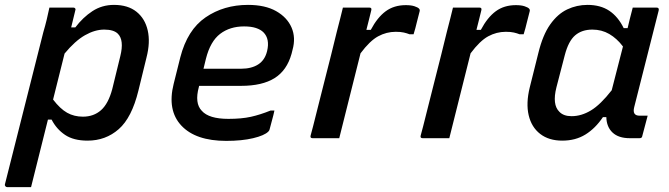

<svg xmlns="http://www.w3.org/2000/svg" viewBox="-47 -565 2737 785"><path d="M155 -534H253Q258 -534 260.5 -530.5Q263 -527 261 -523Q253 -489 244 -453H261Q292 -494 331 -519.5Q370 -545 419 -545Q476 -545 511 -517Q546 -489 557 -440.5Q568 -392 552 -330L519 -195Q492 -84 438.5 -37Q385 10 311 10Q254 10 219 -13.5Q184 -37 164 -76H149Q132 -7 114.5 62Q97 131 80 200H-18Q-22 200 -25 196.5Q-28 193 -27 189Q12 34 51.5 -122Q91 -278 130 -433Q138 -460 144 -485Q150 -510 155 -534ZM379 -444Q341 -444 300.5 -421Q260 -398 217 -346Q205 -299 193.5 -252Q182 -205 170 -158Q199 -120 227.5 -104Q256 -88 292 -88Q336 -88 366 -114.5Q396 -141 412 -201L445 -336Q461 -401 435 -427Q418 -444 379 -444Z M967 -545Q1037 -545 1082 -519.5Q1127 -494 1145 -452.5Q1163 -411 1149 -361L1145 -345Q1126 -277 1075.5 -245.5Q1025 -214 939 -214H767L766 -209Q748 -143 778 -112Q807 -79 887 -79Q941 -79 979 -87.5Q1017 -96 1059 -113H1075Q1071 -94 1065.5 -74.5Q1060 -55 1055 -35Q1054 -31 1050 -27Q1034 -11 988 0Q942 11 878 11Q753 11 694.5 -51.5Q636 -114 663 -222L690 -330Q719 -443 793.5 -494Q868 -545 967 -545ZM951 -457Q893 -457 853 -426.5Q813 -396 795 -325L785 -284H939Q981 -284 1008.5 -301.5Q1036 -319 1045 -356Q1057 -406 1030 -433Q1019 -444 999.5 -450.5Q980 -457 951 -457Z M1340 0H1231Q1220 0 1223 -11Q1225 -17 1233 -48.5Q1241 -80 1253 -128Q1265 -176 1279 -231Q1293 -286 1306.5 -339.5Q1320 -393 1330 -435Q1338 -466 1344.5 -491.5Q1351 -517 1355 -534H1463Q1474 -534 1471 -523Q1467 -507 1462 -486.5Q1457 -466 1451 -443H1469Q1496 -494 1530 -519Q1564 -544 1612 -544Q1634 -544 1647.5 -539.5Q1661 -535 1666 -530Q1670 -526 1669 -520Q1662 -495 1657 -473Q1652 -451 1644 -425H1627Q1617 -429 1604 -432Q1591 -435 1571 -435Q1533 -435 1499 -416.5Q1465 -398 1427 -347Q1406 -264 1383 -171.5Q1360 -79 1340 0Z M1790 0H1681Q1670 0 1673 -11Q1675 -17 1683 -48.5Q1691 -80 1703 -128Q1715 -176 1729 -231Q1743 -286 1756.5 -339.5Q1770 -393 1780 -435Q1788 -466 1794.5 -491.5Q1801 -517 1805 -534H1913Q1924 -534 1921 -523Q1917 -507 1912 -486.5Q1907 -466 1901 -443H1919Q1946 -494 1980 -519Q2014 -544 2062 -544Q2084 -544 2097.5 -539.5Q2111 -535 2116 -530Q2120 -526 2119 -520Q2112 -495 2107 -473Q2102 -451 2094 -425H2077Q2067 -429 2054 -432Q2041 -435 2021 -435Q1983 -435 1949 -416.5Q1915 -398 1877 -347Q1856 -264 1833 -171.5Q1810 -79 1790 0Z M2355 -545Q2408 -545 2444 -521Q2480 -497 2503 -450H2519Q2523 -468 2528 -487.5Q2533 -507 2540 -534H2637Q2649 -534 2646 -522Q2621 -423 2595 -320.5Q2569 -218 2546 -127Q2537 -92 2568 -92H2601Q2596 -72 2590 -50.5Q2584 -29 2579 -9Q2578 0 2568 0H2528Q2482 0 2457.5 -23Q2433 -46 2432 -86H2418Q2387 -40 2346.5 -15Q2306 10 2252 10Q2197 10 2161.5 -17.5Q2126 -45 2114.5 -94Q2103 -143 2119 -208L2154 -348Q2172 -422 2202.5 -465Q2233 -508 2272 -526.5Q2311 -545 2355 -545ZM2240 -108Q2257 -90 2290 -90Q2330 -90 2369 -113.5Q2408 -137 2454 -196Q2466 -241 2477 -285.5Q2488 -330 2500 -375Q2475 -408 2444 -426Q2413 -444 2375 -444Q2332 -444 2304.5 -420.5Q2277 -397 2262 -339L2228 -208Q2210 -137 2240 -108Z"/></svg>

Font: Recursive Sn Lnr St Med
Style: Italic
Weight: 500
Italic angle: -15°
Version: Version 1.079;hotconv 1.0.112;makeotfexe 2.5.65598; ttfautoh